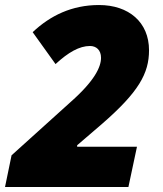

<svg xmlns="http://www.w3.org/2000/svg" viewBox="-48 -744 649 764"><path d="M-28 0H463L497 -160H259V-166L358 -251C504 -378 545 -452 545 -544C545 -656 464 -724 346 -724C238 -724 152 -682 82 -616L173 -489C224 -536 268 -561 310 -561C335 -561 354 -545 354 -514C354 -478 329 -423 234 -339L-2 -126Z"/></svg>

Font: Noto Sans UI Black
Style: Italic
Weight: 900
Italic angle: -372°
Designer: Monotype Design Team
Foundry: Monotype Imaging Inc.
Version: Version 1.901